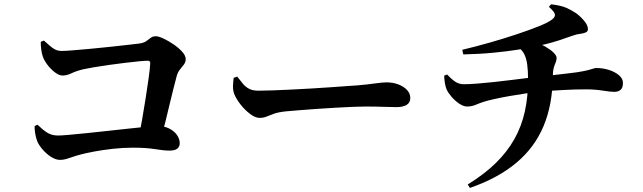

<svg xmlns="http://www.w3.org/2000/svg" viewBox="-20 -823 3040 908"><path d="M172.8 -625.4 187.5 -631.2Q203.6 -617.3 216.1 -606.1Q228.6 -594.8 241.7 -588.5Q254.8 -582.1 272.5 -582.1Q289 -582.1 325.6 -585.1Q362.1 -588.1 408.5 -592.3Q454.9 -596.4 501.2 -601.6Q547.5 -606.7 584.5 -610.8Q621.6 -615 637.6 -617Q659.5 -619.7 671.4 -628.3Q683.3 -637 693.1 -644.3Q702.9 -651.6 716.5 -651.6Q729.8 -651.6 753.1 -640.7Q776.5 -629.8 800.6 -613.4Q824.8 -596.9 841.6 -578.3Q858.3 -559.7 858.3 -543.5Q858.3 -529.4 849.9 -518.1Q841.5 -506.9 831.3 -494.6Q821.2 -482.4 816 -464.5Q809.4 -439 800.4 -404.4Q791.5 -369.8 782 -329.2Q772.4 -288.6 761.9 -246.1Q751.3 -203.6 740.4 -162.4H634.4Q642.6 -203.1 651.6 -254.6Q660.5 -306.1 668.8 -358.6Q677.2 -411.1 683.1 -454.6Q689.1 -498.1 690.4 -522.9Q691.4 -535.8 679.2 -535.8Q666.2 -535.8 636.7 -533Q607.2 -530.2 570 -525.6Q532.8 -521 494.1 -515.7Q455.5 -510.4 423.5 -504.8Q391.4 -499.2 373.1 -495.2Q340.6 -487.3 318.2 -476.5Q295.8 -465.7 276.1 -465.7Q259.7 -465.7 239.8 -480.7Q219.9 -495.8 203.9 -517.1Q188 -538.5 181.8 -557.2Q177.4 -571.1 174.9 -589.7Q172.4 -608.4 172.8 -625.4ZM143.8 -227 157.5 -233.1Q179.8 -211.2 201.6 -196.7Q223.5 -182.1 254.4 -182.1Q269.5 -182.1 306.1 -185.3Q342.7 -188.5 391.9 -193.6Q441 -198.7 493.7 -204.5Q546.4 -210.2 593.5 -215.3Q640.6 -220.4 674 -223.6Q707.4 -226.8 716.8 -226.8Q753.9 -228.3 778.9 -215.9Q803.9 -203.4 817 -184.5Q830 -165.5 830 -145.6Q830 -129 818.2 -119.9Q806.3 -110.8 781.9 -110.8Q755.1 -110.8 713.2 -117.7Q671.4 -124.6 609.3 -124.6Q561.3 -124.6 513.2 -119.2Q465.1 -113.7 425.7 -106.4Q386.2 -99.1 361.5 -92.3Q339.3 -86.6 323 -80.7Q306.7 -74.9 292.7 -70.9Q278.7 -66.9 263.6 -66.9Q243.9 -66.9 221.8 -80.9Q199.7 -94.9 182.1 -115.3Q164.4 -135.8 156.2 -154.5Q149.5 -172.1 146.2 -193.4Q142.9 -214.6 143.8 -227Z M1102 -460.6Q1116.8 -440.9 1129.6 -425.9Q1142.4 -410.9 1159.3 -402.5Q1176.2 -394.1 1202.2 -394.1Q1229 -394.1 1269.7 -395.6Q1310.3 -397.1 1357.9 -399.4Q1405.5 -401.6 1454.2 -404.6Q1502.9 -407.6 1546.8 -410.6Q1590.6 -413.6 1623.5 -416.1Q1656.5 -418.6 1671.6 -419.4Q1721.6 -423.8 1755.7 -428.7Q1789.9 -433.5 1808.2 -433.5Q1838.5 -433.5 1863.9 -423.8Q1889.3 -414.1 1904.8 -397.6Q1920.3 -381.1 1920.3 -359.1Q1920.3 -337.5 1903 -326.9Q1885.7 -316.4 1853.9 -316.4Q1824.6 -316.4 1793.1 -317.8Q1761.7 -319.2 1708.5 -319.2Q1685.7 -319.2 1648.3 -317.7Q1610.9 -316.2 1565.7 -313.5Q1520.6 -310.9 1476 -307.8Q1431.5 -304.6 1393.3 -301.6Q1355.1 -298.6 1332.4 -296.4Q1296.4 -292.6 1276.1 -285.3Q1255.7 -278.1 1241 -271.8Q1226.2 -265.5 1207.4 -265.5Q1187.6 -265.5 1163.3 -283.7Q1138.9 -301.9 1118.1 -328.2Q1097.3 -354.6 1087.6 -378.8Q1081.2 -396.2 1081.9 -416.6Q1082.7 -436.9 1085.1 -455Z M2586.2 -802.7Q2630.2 -797.6 2655.7 -787Q2681.2 -776.3 2702.6 -761.8Q2722.6 -747.9 2741.5 -725.9Q2760.4 -703.9 2760.4 -685.6Q2760.4 -673.5 2748.7 -669Q2737.1 -664.5 2721.1 -662.5Q2705 -660.5 2691.6 -655.5Q2655.1 -642.4 2624.3 -632.4Q2593.4 -622.5 2564 -615.1Q2534.6 -607.6 2500.4 -600.4Q2476.3 -595.6 2428.4 -587.9Q2380.6 -580.3 2315.3 -573.9Q2250 -567.4 2171.1 -565.6L2166.1 -587.5Q2227.7 -602.2 2294.5 -621.1Q2361.2 -640 2422.8 -660.6Q2484.4 -681.1 2529.7 -699.4Q2574.9 -717.8 2591.4 -731.2Q2606.1 -742.9 2604.3 -755Q2602.5 -767.1 2575.8 -790.6ZM2191.9 49.4Q2269.6 1.7 2323.9 -51.2Q2378.1 -104.1 2412.4 -164.9Q2446.7 -225.7 2462.2 -296.4Q2477.7 -367.1 2477.2 -450.3Q2477.2 -488.6 2473.3 -517.5Q2469.5 -546.4 2459 -567.5Q2448.5 -588.6 2426.7 -601.3L2505.9 -624Q2536.3 -615.8 2560.5 -601.6Q2584.7 -587.5 2598.5 -573.4Q2612.3 -559.3 2612.3 -550.3Q2612.3 -537.2 2607.8 -527.5Q2603.4 -517.8 2599 -503Q2594.7 -488.3 2594 -458.9Q2593.1 -329.3 2551.1 -227.9Q2509.1 -126.6 2422.6 -53.7Q2336.1 19.2 2202.3 65.7ZM2080.5 -465.3 2094.6 -470.6Q2118.1 -445.7 2135.2 -435.2Q2152.4 -424.7 2173.3 -424.7Q2198.4 -424.7 2236.1 -427.6Q2273.8 -430.5 2316.1 -435.1Q2358.5 -439.7 2399 -444.8Q2439.6 -449.8 2471.5 -453.7Q2503.5 -457.6 2520.3 -459.6Q2562.3 -464.3 2596.7 -467.9Q2631.2 -471.6 2659.1 -475Q2687.1 -478.4 2707.6 -481.1Q2739.6 -486.1 2757.3 -490.4Q2775.1 -494.8 2784.6 -498.1Q2794.1 -501.4 2799.9 -501.4Q2830.5 -501.4 2859.4 -492.4Q2888.2 -483.4 2907.1 -467.3Q2926 -451.2 2926 -431.2Q2926 -407.4 2914.7 -398Q2903.4 -388.6 2884.8 -388.6Q2867.5 -388.6 2830.6 -394.5Q2793.7 -400.4 2751.4 -400.4Q2725.2 -400.4 2698 -399.7Q2670.9 -398.9 2642.8 -397.3Q2614.8 -395.6 2587.3 -393.9Q2559.8 -392.1 2533 -389.4Q2504.4 -386.6 2466 -381Q2427.6 -375.4 2388.2 -368.5Q2348.9 -361.5 2316.7 -354.3Q2284.4 -347.1 2268.2 -341.7Q2246.9 -334.8 2228.8 -327Q2210.7 -319.3 2188.6 -319.3Q2172 -319.3 2152.1 -332.6Q2132.1 -345.9 2115.7 -365.1Q2099.3 -384.2 2092.1 -399.9Q2082.2 -424.4 2080.5 -465.3Z"/></svg>

Font: Noto Serif HK
Style: Regular
Weight: 200
Designer: Ryoko NISHIZUKA 西塚涼子 (kana & ideographs); Frank Grießhammer (Latin, Greek & Cyrillic); Wenlong ZHANG 张文龙 (bopomofo); San
Foundry: Adobe
Version: Version 2.001;hotconv 1.1.0;makeotfexe 2.6.0